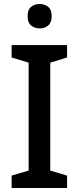

<svg xmlns="http://www.w3.org/2000/svg" viewBox="-20 -939 394 959"><path d="M315 0H38V-62L123 -87V-626L38 -652V-714H315V-652L231 -626V-87L315 -62ZM179 -919Q203 -919 220.5 -905Q238 -891 238 -858Q238 -826 220.5 -811.5Q203 -797 179 -797Q153 -797 135.5 -811.5Q118 -826 118 -858Q118 -891 135.5 -905Q153 -919 179 -919Z"/></svg>

Font: Noto Sans Tamil Medium
Style: Regular
Weight: 500
Designer: Jelle Bosma - Monotype Design Team
Foundry: Monotype Imaging Inc.
Version: Version 2.004; ttfautohint (v1.8.4.7-5d5b)